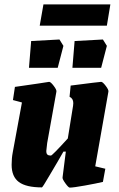

<svg xmlns="http://www.w3.org/2000/svg" viewBox="-20 -846 541 875"><path d="M474 -428 414 -88 460 -77 449 -17Q420 -10 367 -0.5Q314 9 298 9Q292 9 278 -10.5Q264 -30 265 -37L280 -155H269L242 -108Q235 -97 204.5 -44.5Q174 8 171 8Q99 8 66 -16.5Q33 -41 33 -95Q33 -125 38 -151L80 -379L39 -390L48 -450L152 -465L204 -473Q211 -473 225 -454.5Q239 -436 237 -428L195 -194Q191 -164 191 -158Q191 -146 196 -141.5Q201 -137 212 -137Q218 -137 289 -215L313 -364Q314 -369 314 -376Q314 -397 297 -405L302 -456Q434 -473 441 -473Q448 -473 462 -454.5Q476 -436 474 -428ZM122 -659 251 -666 269 -637 243 -537H112ZM320 -659 449 -666 467 -637 441 -537H310ZM178 -826H483L467 -729H161Z"/></svg>

Font: Grenze ExtraBold
Style: Italic
Weight: 800
Italic angle: -10°
Designer: Renata Polastri
Foundry: Omnibus-Type
Version: Version 1.002; ttfautohint (v1.8)